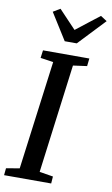

<svg xmlns="http://www.w3.org/2000/svg" viewBox="-106 -1048 639 1100"><g transform="rotate(10 213.0 -497.5)"><path d="M0.5 0 4.5 -41 82 -54 165 -687 90 -698 96 -743H365.5L360.5 -698L280 -687L198 -54L277.5 -41L274.5 0ZM209.5 -816 112.5 -970.5 153.5 -995Q178.5 -968.5 203.5 -942.2Q228.5 -916 253.5 -889.5Q287 -916 321 -942.2Q355 -968.5 389 -995L426 -971L279.5 -816Z"/></g></svg>

Font: Merriweather 20pt Medium
Style: Italic
Weight: 500
Italic angle: -7.8°
Version: Version 2.101